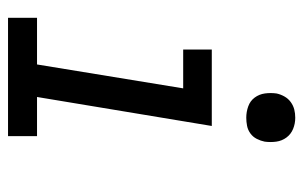

<svg xmlns="http://www.w3.org/2000/svg" viewBox="-162 -612 773 490"><g transform="rotate(90 225.0 -366.5)"><path d="M25 0V-74H144L205 -447H106V-520H301L227 -74H327V0ZM280 -608Q265 -608 251 -613Q237 -618 228.5 -629.5Q220 -641 218 -655.5Q216 -670 218 -685Q220 -695 225.5 -705Q231 -715 240 -721.5Q249 -728 259 -730.5Q269 -733 280 -733Q295 -733 308.5 -727.5Q322 -722 330.5 -710.5Q339 -699 341 -684.5Q343 -670 341 -655Q339 -645 334 -635Q329 -625 320 -618.5Q311 -612 300.5 -610Q290 -608 280 -608Z"/></g></svg>

Font: Zed Sans Extended
Style: Italic
Weight: 400
Width: 7
Italic angle: -9°
Designer: Belleve Invis
Foundry: Belleve Invis
Version: Version 1.0.0; ttfautohint (v1.8.4)